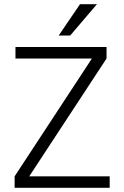

<svg xmlns="http://www.w3.org/2000/svg" viewBox="-20 -899 595 919"><path d="M490 -674V-619L120 -55H505V0H50V-55L420 -619H54V-674ZM261 -729 363 -879H444L316 -729Z"/></svg>

Font: Hind Variable Light
Style: Regular
Weight: 300
Designer: Manushi Parikh, Satya Rajpurohit
Foundry: Indian Type Foundry
Version: Version 3.000